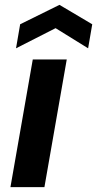

<svg xmlns="http://www.w3.org/2000/svg" viewBox="-20 -771 400 791"><path d="M23 0 115 -526H255L163 0ZM46 -572 63 -671 225 -751 360 -671 343 -572 209 -655Z"/></svg>

Font: DM Sans 9pt ExtraBold
Style: Italic
Weight: 800
Italic angle: -10°
Version: Version 4.004;gftools[0.9.30]